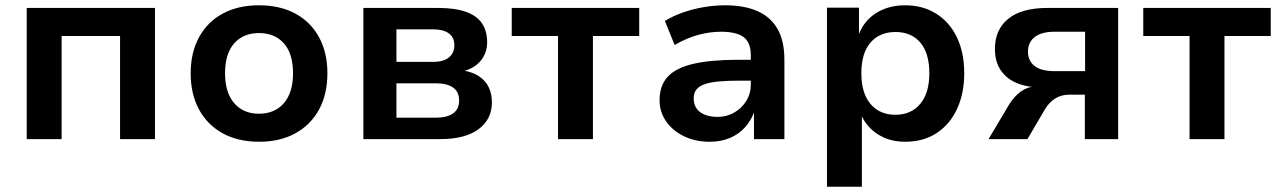

<svg xmlns="http://www.w3.org/2000/svg" viewBox="-20 -526 4839 726"><path d="M81 0V-496H566V0H434V-390H213V0Z M960 10Q880 10 822 -22Q764 -54 732.5 -112Q701 -170 701 -249Q701 -327 732.5 -385Q764 -443 822 -474.5Q880 -506 959 -506Q1039 -506 1097 -474.5Q1155 -443 1186.5 -385Q1218 -327 1218 -249Q1218 -170 1186.5 -112Q1155 -54 1097 -22Q1039 10 960 10ZM959 -96Q1019 -96 1053.5 -136Q1088 -176 1088 -249Q1088 -323 1053.5 -362Q1019 -401 959 -401Q900 -401 865.5 -362Q831 -323 831 -249Q831 -176 865.5 -136Q900 -96 959 -96Z M1354 0V-496H1635Q1701 -496 1742.5 -481Q1784 -466 1803 -437Q1822 -408 1822 -367Q1822 -325 1797 -295.5Q1772 -266 1728 -256V-260Q1767 -254 1791.5 -237.5Q1816 -221 1828 -196Q1840 -171 1840 -139Q1840 -75 1789.5 -37.5Q1739 0 1644 0ZM1479 -81H1628Q1670 -81 1693 -97Q1716 -113 1716 -146Q1716 -179 1693 -195Q1670 -211 1628 -211H1479ZM1479 -292H1619Q1656 -292 1677 -308.5Q1698 -325 1698 -355Q1698 -385 1677 -400Q1656 -415 1619 -415H1479Z M2090 0V-390H1915V-496H2397V-390H2222V0Z M2663 10Q2609 10 2566 -11Q2523 -32 2498.5 -67.5Q2474 -103 2474 -147Q2474 -202 2504.5 -235.5Q2535 -269 2601 -284.5Q2667 -300 2772 -300H2836V-221H2777Q2731 -221 2698 -218Q2665 -215 2644 -207.5Q2623 -200 2613 -187Q2603 -174 2603 -154Q2603 -120 2627.5 -102Q2652 -84 2694 -84Q2728 -84 2756.5 -100.5Q2785 -117 2802 -144.5Q2819 -172 2819 -205V-316Q2819 -366 2791.5 -386Q2764 -406 2706 -406Q2665 -406 2621.5 -394.5Q2578 -383 2531 -356L2494 -447Q2526 -466 2563 -479Q2600 -492 2641 -499Q2682 -506 2722 -506Q2793 -506 2843 -484.5Q2893 -463 2919.5 -417.5Q2946 -372 2946 -300V0H2831V-103H2832Q2820 -70 2797 -44.5Q2774 -19 2740.5 -4.5Q2707 10 2663 10Z M3107 180V-497H3228V-395H3227Q3247 -448 3293.5 -477Q3340 -506 3402 -506Q3470 -506 3520.5 -474Q3571 -442 3598.5 -384.5Q3626 -327 3626 -249Q3626 -173 3599 -114.5Q3572 -56 3522 -23Q3472 10 3403 10Q3343 10 3299 -18.5Q3255 -47 3236 -93H3239V180ZM3366 -92Q3425 -92 3459.5 -133Q3494 -174 3494 -249Q3494 -325 3460 -365Q3426 -405 3366 -405Q3306 -405 3271.5 -365Q3237 -325 3237 -249Q3237 -174 3271.5 -133Q3306 -92 3366 -92Z M3718 0 3794 -128Q3814 -161 3839.5 -179.5Q3865 -198 3892 -198H3904V-196Q3858 -197 3821 -213.5Q3784 -230 3763 -262Q3742 -294 3742 -341Q3742 -414 3792.5 -455Q3843 -496 3941 -496H4208V0H4082V-168H4023Q3993 -168 3970 -153.5Q3947 -139 3932 -114L3865 0ZM3968 -257H4083V-406H3968Q3918 -406 3892.5 -386Q3867 -366 3867 -331Q3867 -296 3892 -276.5Q3917 -257 3968 -257Z M4478 0V-390H4303V-496H4785V-390H4610V0Z"/></svg>

Font: Nunito Sans 9pt
Style: Bold
Weight: 700
Version: Version 3.101;gftools[0.9.27]